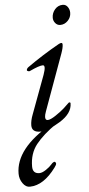

<svg xmlns="http://www.w3.org/2000/svg" viewBox="-96 -647 450 968"><g transform="rotate(-5 129.0 -163.5)"><path d="M16 286Q-5 287 -20.5 265Q-36 243 -36 216Q-36 88 148 -18H175Q107 29 71 74.5Q35 120 35 186Q35 222 69 222Q83 222 102.5 209Q122 196 133 183Q138 176 146 172.5Q154 169 157 181Q157 188 147 201Q85 285 16 286ZM260 -613Q275 -613 284.5 -600Q294 -587 294 -570Q294 -547 277.5 -530Q261 -513 239 -513Q224 -513 214 -525Q204 -537 204 -552Q204 -576 220 -594.5Q236 -613 260 -613ZM61 -76 133 -270Q150 -318 133 -318Q115 -318 66 -295Q63 -293 57 -295Q51 -297 51 -300Q51 -308 60 -315Q139 -371 223 -418Q242 -428 242 -414Q242 -398 232 -370L129 -86Q122 -67 122 -57Q122 -41 134 -41Q148 -41 175.5 -59.5Q203 -78 219 -92.5Q235 -107 246 -118Q248 -120 250 -120Q256 -120 256 -115Q256 -64 192.5 -25Q129 14 92 14Q49 14 49 -21Q49 -45 61 -76Z"/></g></svg>

Font: EB Garamond 12
Style: Italic
Weight: 400
Italic angle: -17°
Version: Version 0.016; ttfautohint (v1.8.4)